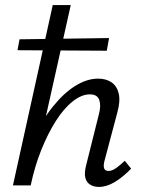

<svg xmlns="http://www.w3.org/2000/svg" viewBox="-20 -731 564 757"><path d="M370 6Q350 6 335.5 -3Q321 -12 316.5 -30Q312 -48 319 -77L370 -281Q379 -314 371.5 -336.5Q364 -359 334 -359Q302 -359 267 -331.5Q232 -304 200.5 -254.5Q169 -205 143 -140.5Q117 -76 101 0H50Q73 -99 108.5 -177Q144 -255 187.5 -309.5Q231 -364 277 -392.5Q323 -421 367 -421Q398 -421 419.5 -406.5Q441 -392 448 -362.5Q455 -333 443 -289L392 -97Q387 -78 390.5 -67.5Q394 -57 408 -57Q421 -57 436.5 -67.5Q452 -78 472 -97L497 -66Q464 -32 432 -13Q400 6 370 6ZM31 0 188 -711H259L100 0ZM401 -531 49 -533 57 -576 410 -581Z"/></svg>

Font: Ysabeau Office Medium
Style: Italic
Weight: 500
Italic angle: -12°
Designer: Christian Thalmann (Catharsis Fonts)
Version: Version 2.001;gftools[0.9.30]; featfreeze: tnum,lnum,ss02